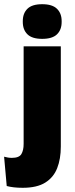

<svg xmlns="http://www.w3.org/2000/svg" viewBox="-60 -713 356 914"><path d="M229.5 -81H52.5V-492.5H229.5ZM141 -528Q92.5 -528 70.5 -549.8Q48.5 -571.5 48.5 -608.5V-612.5Q48.5 -649.5 70.5 -671.2Q92.5 -693 141 -693Q189 -693 211.2 -671.2Q233.5 -649.5 233.5 -612.5V-608.5Q233.5 -571 211.2 -549.5Q189 -528 141 -528ZM48 181Q25.5 181 6 178.8Q-13.5 176.5 -28 172.5L-40.5 33Q-31.5 35.5 -22.2 37Q-13 38.5 -3.5 38.5Q31 38.5 41.8 20.5Q52.5 2.5 52.5 -28V-103H229.5V-15.5Q229.5 43.5 212.2 87.5Q195 131.5 155.5 156.2Q116 181 48 181Z"/></svg>

Font: Anek Kannada Medium ExtraBold
Style: Regular
Weight: 800
Version: Version 1.003